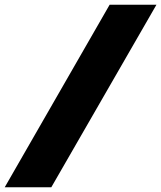

<svg xmlns="http://www.w3.org/2000/svg" viewBox="-89 -726 685 816"><path d="M576 -706 129 70H-69L377 -706Z"/></svg>

Font: Work Sans ExtraBold
Style: Italic
Weight: 800
Italic angle: -13°
Designer: Wei Huang
Foundry: Wei Huang
Version: Version 2.012; ttfautohint (v1.8.3)